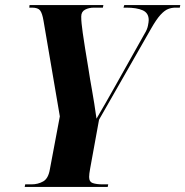

<svg xmlns="http://www.w3.org/2000/svg" viewBox="-20 -734 728 754"><path d="M77 0 79 -10H104Q129 -10 149.5 -21.5Q170 -33 176 -70L215 -277L151 -652Q146 -682 137.5 -693Q129 -704 106 -704H95L96 -714H386L384 -704H349Q329 -704 314 -696Q299 -688 299 -669Q299 -655 300.5 -641Q302 -627 305 -604.5Q308 -582 314 -545L327 -466Q333 -426 341.5 -379Q350 -332 359 -268Q377 -299 395.5 -331Q414 -363 434 -399L548 -602Q558 -618 561 -633Q564 -648 564 -655Q564 -683 540.5 -693.5Q517 -704 476 -704H465L468 -714H688L686 -704H669Q654 -704 640 -698.5Q626 -693 610 -675.5Q594 -658 573 -621L369 -264L334 -72Q332 -60 331 -53Q330 -46 330 -39Q330 -20 344.5 -15Q359 -10 384 -10H405L403 0Z"/></svg>

Font: Noto Serif Display ExtraCondensed ExtraBold
Style: Italic
Weight: 800
Width: 2
Italic angle: -12°
Designer: Monotype Design Team
Foundry: Monotype Imaging Inc.
Version: Version 2.009